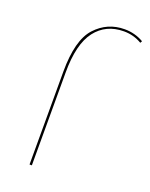

<svg xmlns="http://www.w3.org/2000/svg" viewBox="-135 -783 667 855"><g transform="rotate(20 198.0 -355.5)"><path d="M113 -440Q113 -590 168.5 -650.5Q224 -711 306 -711Q355 -711 396 -687L391 -678Q352 -701 306 -701Q221 -701 172.5 -638Q124 -575 124 -440V0H113Z"/></g></svg>

Font: Ysabeau Hairline
Style: Regular
Weight: 100
Designer: Christian Thalmann (Catharsis Fonts)
Version: Version 0.003